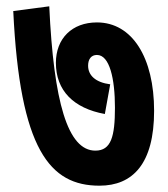

<svg xmlns="http://www.w3.org/2000/svg" viewBox="-20 -623 533 608"><path d="M468 -272C468 -440 399 -552 287 -552C208 -552 157 -501 157 -424C157 -336 213 -280 312 -262L329 -356C283 -362 259 -384 259 -415C259 -436 269 -449 287 -449C327 -449 344 -374 344 -282C344 -191 332 -146 282 -146C194 -146 150 -301 136 -603L22 -588C43 -149 138 -35 295 -35C400 -35 468 -104 468 -272Z"/></svg>

Font: Noto Sans Devanagari UI Condensed
Style: Bold
Weight: 700
Width: 3
Designer: Jelle Bosma - Monotype Design Team
Foundry: Monotype Imaging Inc.
Version: Version 2.004